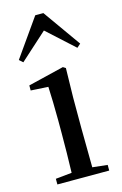

<svg xmlns="http://www.w3.org/2000/svg" viewBox="-123 -861 583 916"><g transform="rotate(-15 168.5 -403.5)"><path d="M303 -605 321 -621 189 -807H149L18 -621L36 -605L170 -726ZM121 0H298V-28L224 -36L222 -230V-382L225 -526L212 -534L35 -491V-466L121 -461C123 -411 125 -362 125 -294V-230C125 -176 124 -92 122 -36L42 -28V0Z"/></g></svg>

Font: Noto Serif JP Medium
Style: Regular
Weight: 500
Designer: Ryoko NISHIZUKA 西塚涼子 (kana & ideographs); Frank Grießhammer (Latin, Greek & Cyrillic); Wenlong ZHANG 张文龙 (bopomofo); San
Foundry: Adobe
Version: Version 2.001;hotconv 1.1.0;makeotfexe 2.6.0